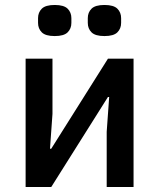

<svg xmlns="http://www.w3.org/2000/svg" viewBox="-20 -752 640 772"><path d="M83 -516H191V-294L181 -154H186L414 -516H517V0H409V-222L419 -362H414L186 0H83ZM133 -660V-679Q133 -702 148 -717Q163 -732 200 -732Q237 -732 252 -717Q267 -702 267 -679V-660Q267 -637 252 -622Q237 -607 200 -607Q163 -607 148 -622Q133 -637 133 -660ZM333 -660V-679Q333 -702 348 -717Q363 -732 400 -732Q437 -732 452 -717Q467 -702 467 -679V-660Q467 -637 452 -622Q437 -607 400 -607Q363 -607 348 -622Q333 -637 333 -660Z"/></svg>

Font: IBM Plaex Mono Medium
Style: Regular
Weight: 500
Designer: Mike Abbink, Paul van der Laan, Pieter van Rosmalen
Foundry: Bold Monday
Version: Version 2.003